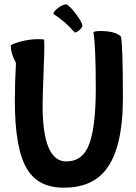

<svg xmlns="http://www.w3.org/2000/svg" viewBox="-20 -839 631 892"><path d="M228 -774Q228 -786 251 -803Q273 -819 289 -819Q308 -808 336 -770Q363 -732 363 -719Q361 -710 349 -699Q336 -688 327 -688Q283 -740 228 -774ZM105 -55Q49 -148 49 -370Q49 -454 54 -544Q54 -548 53 -549Q30 -592 30 -626Q30 -633 72 -645Q116 -657 155 -657Q182 -657 184 -655Q186 -653 186 -624Q186 -595 182 -491Q178 -388 178 -349Q178 -89 288 -89Q356 -89 387 -152Q425 -230 425 -430Q425 -623 414 -690Q425 -695 442 -695Q517 -695 542 -669Q551 -624 551 -384Q551 -149 470 -48Q405 33 276 33Q157 33 105 -55Z"/></svg>

Font: Bubblegum Sans
Style: Regular
Weight: 400
Designer: Angel Koziupa and Alejandro Paul
Foundry: Angel Koziupa and Alejandro Paul
Version: Version 1.001